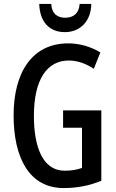

<svg xmlns="http://www.w3.org/2000/svg" viewBox="-20 -944 590 974"><path d="M443 -924H384C381 -875 351 -854 311 -854C270 -854 242 -876 240 -924H179C182 -830 233 -781 309 -781C386 -781 442 -836 443 -924ZM300 -384V-296H396V-92C370 -83 343 -78 308 -78C197 -78 152 -198 152 -356C152 -540 218 -637 329 -637C372 -637 415 -622 456 -595L489 -678C441 -707 385 -724 326 -724C142 -724 49 -575 49 -359C49 -144 128 10 303 10C371 10 433 -2 494 -27V-384Z"/></svg>

Font: Noto Sans Sinhala UI ExtraCondensed Medium
Style: Regular
Weight: 500
Width: 2
Designer: Jelle Bosma - Monotype Design Team
Foundry: Monotype Imaging Inc.
Version: Version 2.006